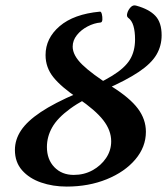

<svg xmlns="http://www.w3.org/2000/svg" viewBox="-20 -680 616 708"><path d="M226 8Q175 8 131.5 -7Q88 -22 61.5 -52Q35 -82 35 -127Q35 -165 57.5 -199Q80 -233 130 -266.5Q180 -300 264 -336Q347 -372 393.5 -400.5Q440 -429 459 -460Q478 -491 478 -535Q478 -564 472 -584.5Q466 -605 452 -615Q446 -620 449.5 -632Q453 -644 462 -653.5Q471 -663 483 -659Q530 -646 553 -621.5Q576 -597 576 -550Q576 -511 557 -478.5Q538 -446 492 -415Q446 -384 366 -349Q285 -313 238.5 -279Q192 -245 172.5 -210.5Q153 -176 153 -138Q153 -92 180.5 -63.5Q208 -35 252 -35Q290 -35 321 -52Q352 -69 371 -97Q390 -125 390 -159Q390 -199 361 -236.5Q332 -274 267 -318Q206 -359 177 -395Q148 -431 148 -477Q148 -539 200 -583.5Q252 -628 348 -637Q353 -638 355.5 -628Q358 -618 357.5 -608Q357 -598 351 -597Q327 -595 303 -582.5Q279 -570 263.5 -550.5Q248 -531 248 -508Q248 -476 283.5 -441.5Q319 -407 392 -361Q459 -319 488.5 -279.5Q518 -240 518 -194Q518 -138 479 -92Q440 -46 373.5 -19Q307 8 226 8Z"/></svg>

Font: Junicode VF
Style: Italic
Weight: 400
Italic angle: -11°
Designer: Peter S. Baker
Version: Version 2.209